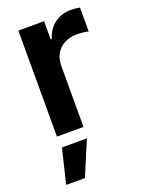

<svg xmlns="http://www.w3.org/2000/svg" viewBox="-148 -624 699 929"><g transform="rotate(-20 201.0 -159.0)"><path d="M64.9 0V-545.9H197.3V-452.6H203.1Q218.3 -501.5 254.2 -527.3Q290 -553.2 336.4 -553.2Q347.7 -553.2 360.6 -552Q373.5 -550.8 383.3 -548.8V-425.3Q374.5 -428.2 356.4 -430.2Q338.4 -432.1 321.8 -432.1Q287.1 -432.1 259.8 -417.5Q232.4 -402.8 217 -376.5Q201.7 -350.1 201.7 -315.9V0ZM26.9 234.9 69.8 57.6H198.2L123.5 234.9Z"/></g></svg>

Font: Inter Cardless
Style: Bold
Weight: 700
Designer: Rasmus Andersson
Foundry: rsms
Version: Version 4.001;git-9221beed3